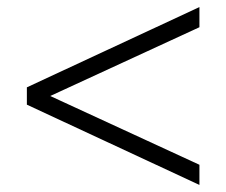

<svg xmlns="http://www.w3.org/2000/svg" viewBox="-20 -558 640 543"><path d="M544 -35 56 -262V-311L544 -538V-481L95 -274V-299L544 -92Z"/></svg>

Font: Nunito Sans 11pt Light
Style: Regular
Weight: 300
Version: Version 3.101;gftools[0.9.27]